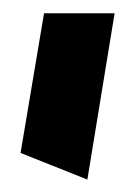

<svg xmlns="http://www.w3.org/2000/svg" viewBox="-20 -914 208 296"><path d="M114.7 -637.2 11.7 -678.2 47.9 -893.6H156.7Z"/></svg>

Font: Pinar-FD Black
Style: Regular
Weight: 900
Designer: Amin Abedi
Version: Version 3.000